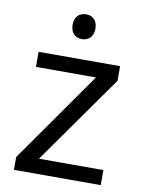

<svg xmlns="http://www.w3.org/2000/svg" viewBox="-84 -795 637 854"><g transform="rotate(10 235.0 -368.5)"><path d="M236 -737C207 -737 184 -720 184 -681C184 -643 207 -625 236 -625C263 -625 287 -643 287 -681C287 -720 263 -737 236 -737ZM431 0V-68H140L424 -470V-536H56V-468H327L39 -58V0Z"/></g></svg>

Font: Noto Sans Arabic
Style: Regular
Weight: 400
Designer: Monotype Design Team, Nadine Chahine, Nizar Qandah and Khaled Hosny
Foundry: Monotype Imaging Inc.
Version: Version 2.012